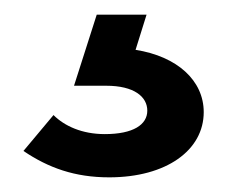

<svg xmlns="http://www.w3.org/2000/svg" viewBox="-20 -33 311 262"><path d="M129 209C207 209 258 172 258 120C258 77 222 44 165 35L180 -13H112L81 84H125C163 84 181 99 181 118C181 137 162 150 123 150C92 150 68 139 53 124L12 173C46 196 82 209 129 209Z"/></svg>

Font: MV Cash
Style: Regular
Weight: 400
Designer: Rodrigo Fuenzalida
Foundry: fragTYPE
Version: Version 1.100;Glyphs 3.1.2 (3151)